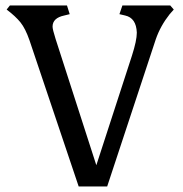

<svg xmlns="http://www.w3.org/2000/svg" viewBox="-20 -670 658 690"><path d="M365.2 0 540 -529.3Q556.6 -577.1 589.8 -619.1L604.5 -635.7L591.8 -650.4H419.9L409.2 -619.1L429.7 -614.3Q469.7 -605.5 471.7 -552.7Q471.7 -524.4 454.1 -469.7L326.2 -76.2L179.7 -530.3Q168.9 -564.5 168.9 -574.2Q168.9 -605.5 210.9 -614.3L230.5 -619.1L220.7 -650.4H15.6L3.9 -635.7Q36.1 -611.3 53.7 -589.4Q71.3 -567.4 85.9 -525.4L262.7 0Z"/></svg>

Font: Kurale
Style: Regular
Weight: 400
Version: 1.0; ttfautohint (v1.3)